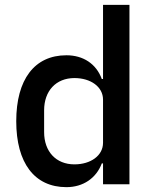

<svg xmlns="http://www.w3.org/2000/svg" viewBox="-20 -760 632 792"><path d="M405 -86H400C377 -25 323 12 254 12C122 12 47 -88 47 -260C47 -432 122 -532 254 -532C323 -532 377 -497 400 -434H405V-740H514V0H405ZM287 -82C354 -82 405 -118 405 -171V-349C405 -402 354 -438 287 -438C211 -438 162 -385 162 -305V-215C162 -135 211 -82 287 -82Z"/></svg>

Font: Plexus Sans Medium
Style: Regular
Weight: 500
Version: Version 2.001;PS 002.001;hotconv 1.0.70;makeotf.lib2.5.58329